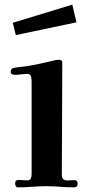

<svg xmlns="http://www.w3.org/2000/svg" viewBox="-20 -802 384 826"><path d="M314 -12Q314 4 298 4Q269 4 239 1.5Q209 -1 179 -1Q149 -1 118.5 1.5Q88 4 58 4Q51 4 48 -1.5Q45 -7 45 -12Q45 -28 60 -28Q70 -28 79 -27Q88 -26 97 -26Q109 -26 112.5 -34Q116 -42 116 -52V-449Q116 -459 114 -471.5Q112 -484 98 -484Q85 -484 71 -482Q57 -480 43 -480Q37 -480 31.5 -483Q26 -486 26 -493Q26 -506 39 -510Q50 -512 62.5 -513.5Q75 -515 86 -516Q121 -521 154.5 -528.5Q188 -536 222 -544Q225 -544 228 -544.5Q231 -545 233 -545Q248 -545 248 -533Q248 -413 247 -292.5Q246 -172 246 -52Q246 -34 254 -29.5Q262 -25 274.5 -26Q287 -27 300 -27Q314 -27 314 -12ZM309 -706 48 -651 35 -704 291 -782Z"/></svg>

Font: Kaisei HarunoUmi
Style: Bold
Weight: 700
Designer: Font-Kai, 金井和夫
Foundry: KAZUO KANAI
Version: Version 5.003